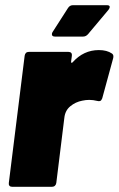

<svg xmlns="http://www.w3.org/2000/svg" viewBox="-20 -720 457 740"><path d="M411 -514Q417 -510 417 -503Q417 -498 416 -495L374 -341Q371 -333 366.5 -331Q362 -329 355 -331Q339 -335 324 -335Q311 -335 297 -332Q271 -327 251 -310.5Q231 -294 228 -266L197 -15Q196 -8 191.5 -4Q187 0 180 0H27Q20 0 16.5 -4Q13 -8 14 -15L75 -505Q76 -512 80 -516Q84 -520 91 -520H244Q251 -520 254.5 -516Q258 -512 257 -505L254 -483Q254 -474 260 -480Q302 -527 361 -527Q392 -527 411 -514ZM180 -588Q180 -593 183 -597L242 -689Q249 -700 261 -700H392Q403 -700 403 -693Q403 -689 398 -682L319 -588Q311 -579 300 -579H192Q180 -579 180 -588Z"/></svg>

Font: Barlow Black
Style: Italic
Weight: 900
Italic angle: -7°
Designer: Jeremy Tribby
Foundry: Tribby Type
Version: Version 1.408